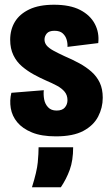

<svg xmlns="http://www.w3.org/2000/svg" viewBox="-20 -562 470 811"><path d="M216 14Q155 14 115 -2.5Q75 -19 53 -45.5Q31 -72 25.5 -105Q20 -138 28 -170L165 -181Q163 -162 166.5 -142.5Q170 -123 183 -109Q196 -95 219 -95Q243 -95 254 -108Q265 -121 265 -139Q265 -160 253 -174.5Q241 -189 220.5 -200Q200 -211 174 -222Q149 -233 122.5 -247.5Q96 -262 73 -281.5Q50 -301 36.5 -329Q23 -357 23 -394Q23 -437 43 -470Q63 -503 104 -522.5Q145 -542 208 -542Q276 -542 318.5 -520Q361 -498 380.5 -461Q400 -424 395 -380L265 -364Q266 -379 261.5 -394.5Q257 -410 245 -421Q233 -432 210 -432Q187 -432 177.5 -420.5Q168 -409 168 -395Q168 -381 177 -370Q186 -359 205 -348.5Q224 -338 252 -325Q285 -311 314.5 -295Q344 -279 366.5 -259Q389 -239 401.5 -212.5Q414 -186 414 -149Q414 -107 394.5 -69.5Q375 -32 332 -9Q289 14 216 14ZM115 229Q136 162 139.5 124Q143 86 143 60H289Q289 116 274.5 155.5Q260 195 237 229Z"/></svg>

Font: Bricolage Grotesque Condensed ExtraBold
Style: Regular
Weight: 800
Width: 3
Designer: Mathieu Triay
Foundry: Atelier Triay
Version: Version 1.000;gftools[0.9.30]